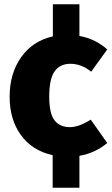

<svg xmlns="http://www.w3.org/2000/svg" viewBox="-20 -714 521 897"><path d="M404 -155 481 -46Q425 1 351 14V163H226V11Q131 -10 78 -82.5Q25 -155 25 -262Q25 -371 79 -447Q133 -523 227 -544V-694H351V-546Q425 -533 481 -483L406 -379Q360 -416 309 -416Q260 -416 235 -380.5Q210 -345 210 -263Q210 -183 235 -151.5Q260 -120 307 -120Q348 -120 404 -155Z"/></svg>

Font: FiraGO ExtraBold
Style: Regular
Weight: 800
Designer: bBox Type
Foundry: bBox Type GmbH
Version: Version 1.001;PS 001.001;hotconv 1.0.88;makeotf.lib2.5.64775